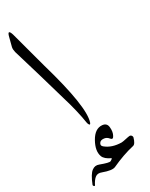

<svg xmlns="http://www.w3.org/2000/svg" viewBox="-303 -741 866 1111"><g transform="rotate(-30 129.5 -186.0)"><path d="M-29 -670Q-17 -719 -2 -672L64 -427Q160 -96 129 -7Q124 5 119 -1Q114 -6 112 -18Q99 -102 67 -207Q66 -211 12 -397L-42 -578Q-47 -598 -44 -612ZM120 245Q131 240 135 233Q95 215 86 191Q71 150 103 93Q135 36 182 40Q213 43 215 74Q218 105 206 126Q196 146 183 130Q170 113 150 112Q129 110 121 124Q112 138 126 149Q166 182 230 183Q236 183 242.5 181.5Q249 180 260 178Q270 176 277 174.5Q284 173 288 173Q296 173 301 180Q305 186 304 191Q293 231 276 234Q240 242 202 255.5Q164 269 125 287Q102 297 45 276Q20 266 3 279Q-13 291 -28 321Q-30 325 -35 321Q-40 317 -39 312Q-15 251 8 235Q29 219 54 229Q110 250 120 245Z"/></g></svg>

Font: Amiri
Style: Italic
Weight: 400
Italic angle: 10°
Designer: Khaled Hosny
Version: Version 0.113